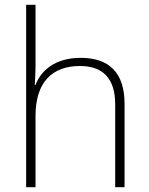

<svg xmlns="http://www.w3.org/2000/svg" viewBox="-20 -780 622 800"><path d="M128 -504V-760H89V0H128V-297C128 -437 197 -505 313 -505C407 -505 460 -455 460 -345V0H499V-347C499 -479 433 -539 316 -539C212 -539 151 -488 128 -426H125C126 -454 128 -475 128 -504Z"/></svg>

Font: Noto Sans Lao ExtraLight
Style: Regular
Weight: 200
Designer: Monotype Design Team
Foundry: Monotype Imaging Inc.
Version: Version 2.003